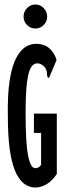

<svg xmlns="http://www.w3.org/2000/svg" viewBox="-20 -825 290 855"><path d="M138 10Q77 10 46 -67Q15 -144 15 -304Q13 -403 23 -466.5Q33 -530 51.5 -565.5Q70 -601 93 -615.5Q116 -630 140 -630Q176 -630 199 -610.5Q222 -591 232 -558L202 -487L199 -478L192 -481Q189 -489 189 -499.5Q189 -510 181 -524Q165 -543 146 -543Q129 -543 117.5 -524Q106 -505 100 -456.5Q94 -408 94 -319Q94 -189 105 -132.5Q116 -76 137 -76Q153 -76 163 -91V-233H131V-319H233V-50Q211 -18 186.5 -4Q162 10 138 10ZM138 -698Q116 -698 100.5 -713.5Q85 -729 85 -751Q85 -773 100.5 -789Q116 -805 138 -805Q159 -805 174.5 -789Q190 -773 190 -751Q190 -729 174.5 -713.5Q159 -698 138 -698Z"/></svg>

Font: Inconsolata UltraCondensed ExtraBold
Style: Regular
Weight: 800
Width: 1
Monospace: yes
Designer: Raph Levien, Cyreal, Brenton Simpson
Foundry: Raph Levien, Cyreal, Google
Version: Version 3.001; ttfautohint (v1.8.2.53-6de2)